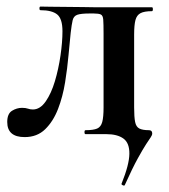

<svg xmlns="http://www.w3.org/2000/svg" viewBox="-20 -408 514 584"><path d="M360 154Q359 158 353.5 155.5Q348 153 350 150Q373 93 373.5 60Q374 27 355.5 13.5Q337 0 303 0H240Q237 0 237 -6Q237 -12 240 -12Q264 -12 275.5 -17Q287 -22 291 -37Q295 -52 295 -81V-305Q295 -336 294 -348.5Q293 -361 286.5 -364Q280 -367 265 -367H253Q226 -367 215 -363Q204 -359 201 -346.5Q198 -334 195 -308Q192 -281 188.5 -241Q185 -201 178 -157.5Q171 -114 156.5 -76.5Q142 -39 117.5 -15Q93 9 55 9Q2 9 2 -37Q2 -62 16.5 -71Q31 -80 47 -80Q58 -80 65 -77.5Q72 -75 80 -75Q102 -75 119 -99.5Q136 -124 147 -161Q158 -198 164 -239Q170 -280 170 -313Q170 -351 154 -364Q138 -377 103 -377Q100 -377 100 -382.5Q100 -388 103 -388Q111 -388 133.5 -387.5Q156 -387 183 -387Q210 -387 232.5 -386.5Q255 -386 264 -386H442Q445 -386 445 -380Q445 -374 442 -374Q419 -374 407.5 -368Q396 -362 392 -347Q388 -332 388 -303V-81Q388 -52 391 -37Q394 -22 404 -17Q414 -12 433 -12Q443 -12 443 -2Q443 3 438.5 9.5Q434 16 424.5 30.5Q415 45 399 74Q383 103 360 154Z"/></svg>

Font: Cormorant
Style: Bold
Weight: 700
Designer: Christian Thalmann (Catharsis Fonts)
Foundry: Catharsis Fonts
Version: Version 4.000